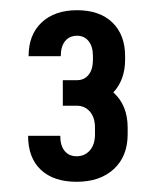

<svg xmlns="http://www.w3.org/2000/svg" viewBox="-20 -802 305 376"><path d="M230 -552V-539Q230 -496 203 -471Q176 -446 130 -446Q85 -446 60 -469.5Q35 -493 35 -536H98Q98 -517 106.5 -506.5Q115 -496 130 -496Q146 -496 156 -507.5Q166 -519 166 -539V-552Q166 -572 156 -583.5Q146 -595 130 -595H103V-645H130H131Q145 -645 153.5 -655.5Q162 -666 162 -685V-692Q162 -711 153.5 -721.5Q145 -732 131 -732Q116 -732 107.5 -721.5Q99 -711 99 -692H36Q36 -734 61.5 -758Q87 -782 131 -782Q175 -782 200 -758Q225 -734 225 -692V-685Q225 -646 202 -621Q230 -596 230 -552Z"/></svg>

Font: Akshar SemiBold
Style: Regular
Weight: 600
Designer: Tall Chai
Foundry: Tall Chai
Version: Version 1.000